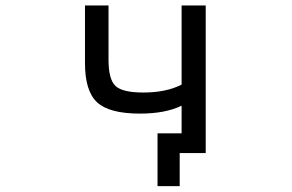

<svg xmlns="http://www.w3.org/2000/svg" viewBox="-20 -544 1040 685"><path d="M627.9 -524.4H713.9V2H665H634.8H621.1V120.1H542V-68.4H627.9V-167Q570.3 -138.7 479.5 -138.7Q370.1 -138.7 326.7 -178.7Q283.2 -218.8 283.2 -318.4V-524.4H367.2V-331.1Q367.2 -259.8 392.6 -236.8Q418 -213.9 491.2 -213.9Q573.2 -213.9 627.9 -242.2Z"/></svg>

Font: GenEi Gothic M Regular
Style: Regular
Weight: 400
Designer: o_tamon (Modified); [Source Han Sans]
Ryoko NISHIZUKA  (kana & ideographs); Paul D. Hunt (Latin, Greek & Cyrillic); Wenl
Version: Version 1.1a;Original Version 1.004